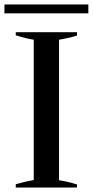

<svg xmlns="http://www.w3.org/2000/svg" viewBox="-32 -845 418 865"><path d="M-12 -825H366V-785H-12ZM39 -15Q79 -27 120 -34V-666Q87 -671 39 -686V-700H315V-685Q286 -675 234 -666V-33Q274 -27 315 -14V0H39Z"/></svg>

Font: Trirong Medium
Style: Regular
Weight: 500
Designer: Katatrad Team
Foundry: CadsonDemak
Version: Version 1.001